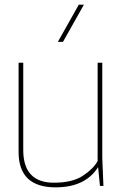

<svg xmlns="http://www.w3.org/2000/svg" viewBox="-20 -800 530 826"><path d="M219 6Q60 6 60 -146V-530H80V-155Q80 -14 212 -14Q291 -14 336 -43.5Q381 -73 400 -107V-530H420V-120L425 0H410L402 -81Q347 6 219 6ZM251 -620H229L319 -780H341Z"/></svg>

Font: Tanohe Sans Thin
Style: Regular
Weight: 100
Designer: Village Type and Design LLC & Cristiano Sobral
Foundry: Cooper Hewitt Smithsonian Design Museum
Version: Version 1.00;September 29, 2021;FontCreator 13.0.0.2655 64-b